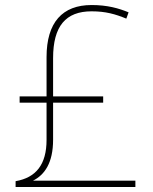

<svg xmlns="http://www.w3.org/2000/svg" viewBox="-20 -743 610 763"><path d="M344 -723C228 -723 165 -654 165 -516V-360H58V-335H165V-187C165 -89 123 -37 42 -23V0H518V-25H111C157 -48 191 -95 191 -188V-335H390V-360H191V-512C191 -639 241 -698 344 -698C400 -698 438 -687 482 -669L491 -694C452 -710 407 -723 344 -723Z"/></svg>

Font: Noto Sans Malayalam Thin
Style: Regular
Weight: 100
Designer: Jelle Bosma - Monotype Design Team
Foundry: Monotype Imaging Inc.
Version: Version 2.104